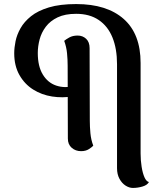

<svg xmlns="http://www.w3.org/2000/svg" viewBox="-20 -730 812 945"><path d="M634 195Q616 195 598 183.5Q580 172 568 150Q556 128 556 98V-414Q556 -490 533.5 -545.5Q511 -601 466 -631.5Q421 -662 355 -662Q300 -662 263.5 -644.5Q227 -627 205.5 -598.5Q184 -570 175 -536Q166 -502 166 -469Q166 -404 190.5 -363.5Q215 -323 256 -309Q297 -295 344 -307L340 -256Q288 -247 236.5 -255Q185 -263 143 -289.5Q101 -316 75.5 -361Q50 -406 50 -468Q50 -495 56.5 -527Q63 -559 81 -591Q99 -623 132.5 -650Q166 -677 220.5 -693.5Q275 -710 355 -710Q506 -710 589 -636.5Q672 -563 672 -420V25Q672 59 677 90.5Q682 122 691 142.5Q700 163 713 166Q705 181 681.5 188Q658 195 634 195ZM379 14Q352 14 333 -2.5Q314 -19 314 -48L313 -406Q313 -436 310 -467.5Q307 -499 296 -529Q304 -536 321 -545.5Q338 -555 362 -555Q387 -555 404 -539Q421 -523 421 -493L422 -135Q422 -106 425 -74Q428 -42 439 -13Q433 -6 417.5 4Q402 14 379 14Z"/></svg>

Font: Arima SemiBold
Style: Regular
Weight: 600
Designer: Joana Correia and Natanael Gama
Foundry: NDISCOVER
Version: Version 1.101;gftools[0.9.23]